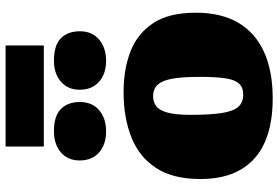

<svg xmlns="http://www.w3.org/2000/svg" viewBox="-178 -826 1018 703"><g transform="rotate(-90 331.5 -475.0)"><path d="M322 14Q227 14 161.5 -15Q96 -44 61.5 -103Q27 -162 27 -251Q27 -351 67.5 -413Q108 -475 180 -503.5Q252 -532 345 -532Q431 -532 496 -506Q561 -480 598.5 -422.5Q636 -365 636 -268Q636 -175 599.5 -112.5Q563 -50 493 -18Q423 14 322 14ZM336 -94Q363 -94 377 -110Q391 -126 396 -160.5Q401 -195 401 -251Q401 -306 396.5 -340Q392 -374 382.5 -392Q373 -410 360 -417Q347 -424 330 -424Q310 -424 294.5 -413Q279 -402 270.5 -372Q262 -342 262 -285Q262 -216 268.5 -173.5Q275 -131 291 -112.5Q307 -94 336 -94ZM460 -596Q413 -596 383.5 -621.5Q354 -647 354 -693Q354 -736 383.5 -761.5Q413 -787 460 -787Q517 -787 542.5 -761.5Q568 -736 568 -692Q568 -647 537.5 -621.5Q507 -596 460 -596ZM202 -596Q154 -596 124.5 -621.5Q95 -647 95 -693Q95 -736 124.5 -761.5Q154 -787 202 -787Q258 -787 283.5 -761.5Q309 -736 309 -692Q309 -647 279 -621.5Q249 -596 202 -596ZM146 -824V-964H516V-824Z"/></g></svg>

Font: Literata 18pt Black
Style: Regular
Weight: 900
Designer: Latin by Veronika Burian and Jose Scaglione. Greek by Irene Vlachou. Cyrillic by Vera Evstafieva.
Foundry: TypeTogether
Version: Version 3.103;gftools[0.9.29]